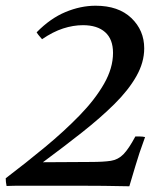

<svg xmlns="http://www.w3.org/2000/svg" viewBox="-45 -650 567 671"><path d="M102 -513Q98 -518 93 -523.5Q88 -529 83 -537Q131 -586 184 -608Q237 -630 289 -630Q369 -630 414 -587Q459 -544 459 -481Q459 -432 431.5 -383.5Q404 -335 355 -286.5Q306 -238 242 -187.5Q178 -137 105 -83L272 -84Q317 -84 342.5 -88Q368 -92 386.5 -111Q405 -130 428 -173Q436 -173 444.5 -173Q453 -173 462 -171Q440 -111 428.5 -71Q417 -31 407 1Q366 0 317 -0.5Q268 -1 219.5 -1Q171 -1 131 -1Q74 -1 36.5 -1Q-1 -1 -22 0Q-25 -14 -25 -27Q46 -81 112.5 -136Q179 -191 233 -246.5Q287 -302 318.5 -357Q350 -412 350 -465Q350 -513 322.5 -537.5Q295 -562 245 -562Q211 -562 175.5 -550.5Q140 -539 102 -513Z"/></svg>

Font: Tiro Kannada
Style: Italic
Weight: 400
Italic angle: -11°
Designer: Kannada: John Hudson & Fiona Ross, assisted by Kaja Sojewska. Latin: John Hudson with Paul Hanslow, assisted by Kaja Soj
Foundry: Tiro Typeworks Ltd.
Version: Version 1.52